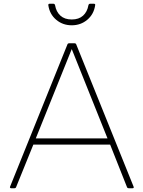

<svg xmlns="http://www.w3.org/2000/svg" viewBox="-20 -992 765 1025"><path d="M56 13H40Q36 13 34 10.5Q32 8 34 4L340 -755Q342 -761 350 -761H377Q385 -761 387 -755L693 4Q694 5 694 8Q694 13 687 13H669Q660 13 658 7L568 -220H158L66 7Q64 13 56 13ZM363 -888Q401 -888 423.5 -908.5Q446 -929 452 -964Q454 -972 461 -972H481Q490 -972 488 -964Q481 -916 446 -886.5Q411 -857 363 -857Q315 -857 280 -886.5Q245 -916 238 -964V-966Q238 -972 245 -972H265Q272 -972 274 -964Q280 -929 302.5 -908.5Q325 -888 363 -888ZM171 -253H554L363 -730Z"/></svg>

Font: LINE Seed JP_TTF Thin
Style: Regular
Weight: 250
Designer: LY Corporation & Fontrix & Fontworks
Version: Version 1.008